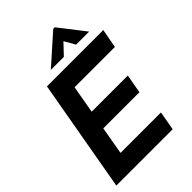

<svg xmlns="http://www.w3.org/2000/svg" viewBox="-283 -1112 1229 1229"><g transform="rotate(-45 331.5 -497.5)"><path d="M528 0H18L153 -763H663L639 -634H274L241 -446H568L545 -318H218L185 -129H551ZM363 -820H245L442 -995H456L592 -820H474L432 -893Z"/></g></svg>

Font: Open Sauce One
Style: Bold Italic
Weight: 700
Italic angle: -10°
Designer: Alfredo Marco Pradil
Foundry: Creative Sauce Fz LLC
Version: Version 1.477